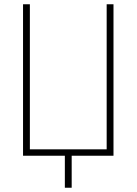

<svg xmlns="http://www.w3.org/2000/svg" viewBox="-20 -730 640 900"><path d="M284 150V0H88V-710H120V-30H480V-710H512V0H316V150Z"/></svg>

Font: Geist Mono Thin
Style: Regular
Weight: 100
Monospace: yes
Designer: Basement.studio, Andrés Briganti, Mateo Zaragoza
Foundry: Basement.studio, Vercel, Andrés Briganti, Guido Ferreyra, Mateo Zaragoza
Version: Version 1.500; ttfautohint (v1.8.4.7-5d5b)